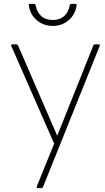

<svg xmlns="http://www.w3.org/2000/svg" viewBox="-20 -737 549 1000"><path d="M38 -501Q38 -506 45 -506H63Q70 -506 74 -500L278 -30L466 -500Q468 -506 475 -506H492Q503 -506 499 -497L204 237Q202 243 194 243H178Q169 243 172 233L262 11L39 -497ZM255 -633Q292 -633 314.5 -653.5Q337 -674 343 -709Q345 -717 353 -717H372Q381 -717 379 -709Q372 -661 337.5 -631.5Q303 -602 255 -602Q207 -602 172 -631.5Q137 -661 130 -709V-711Q130 -717 137 -717H156Q164 -717 166 -709Q172 -674 194.5 -653.5Q217 -633 255 -633Z"/></svg>

Font: LINE Seed JP_TTF Thin
Style: Regular
Weight: 250
Designer: LY Corporation & Fontrix & Fontworks
Version: Version 1.008